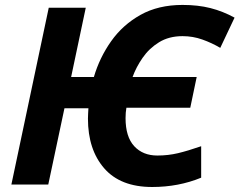

<svg xmlns="http://www.w3.org/2000/svg" viewBox="-20 -745 967 775"><path d="M594.2 9.8Q466.3 9.8 400.6 -65.7Q335 -141.1 335 -266.1Q335 -276.4 335.7 -286.9Q336.4 -297.4 336.9 -308.1H240.2L174.8 0H25.9L176.8 -713.9H326.2L267.1 -434.1H358.9Q381.8 -512.2 428.5 -578.4Q475.1 -644.5 546.9 -684.8Q618.7 -725.1 716.8 -725.1Q779.3 -725.1 829.3 -712.4Q879.4 -699.7 926.8 -673.8L869.1 -551.8Q835 -571.8 796.9 -585.4Q758.8 -599.1 716.8 -599.1Q662.1 -599.1 622.1 -574.5Q582 -549.8 555.7 -511.7Q529.3 -473.6 515.1 -434.1H773.9L748 -310.1H490.2Q486.8 -291.5 486.8 -268.1Q486.8 -192.9 521.7 -155Q556.6 -117.2 615.2 -117.2Q658.7 -117.2 698.5 -126.7Q738.3 -136.2 792 -154.8V-27.8Q700.7 9.8 594.2 9.8Z"/></svg>

Font: Open Sans
Style: Bold Italic
Weight: 700
Italic angle: -12°
Designer: Monotype Design Team
Foundry: Monotype Imaging Inc.
Version: Version 3.003; ttfautohint (v1.8.4)